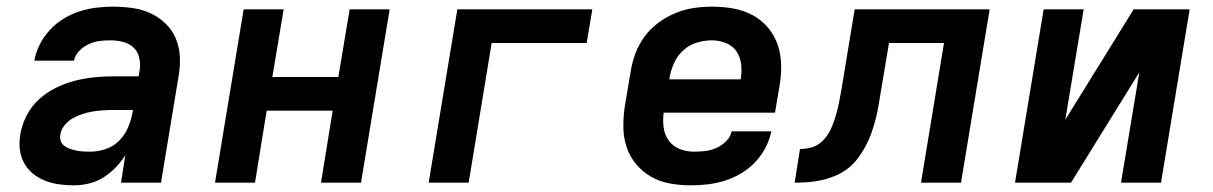

<svg xmlns="http://www.w3.org/2000/svg" viewBox="-20 -548 3640 576"><path d="M202 8Q179 8 157 5Q135 2 115 -6Q95 -14 78.5 -27.5Q62 -41 52 -59.5Q42 -78 39.5 -100.5Q37 -123 41 -146Q46 -174 60 -201.5Q74 -229 97 -250Q120 -271 147.5 -284.5Q175 -298 204 -305.5Q233 -313 261.5 -316Q290 -319 319 -319H396L399 -338Q402 -357 397.5 -375.5Q393 -394 380 -406Q367 -418 348.5 -422.5Q330 -427 310 -427Q294 -427 278 -425Q262 -423 246 -415.5Q230 -408 217.5 -395Q205 -382 202 -366H83Q87 -390 99 -414Q111 -438 129.5 -458Q148 -478 171 -492Q194 -506 219 -514Q244 -522 269 -525Q294 -528 319 -528Q348 -528 377 -524Q406 -520 431 -508.5Q456 -497 476 -478Q496 -459 507 -433.5Q518 -408 519.5 -379Q521 -350 516 -321L463 0H343L356 -83Q344 -63 327 -45.5Q310 -28 290 -15.5Q270 -3 247 2.5Q224 8 202 8ZM251 -93Q274 -93 297.5 -101Q321 -109 338.5 -127Q356 -145 365 -167.5Q374 -190 378 -213L379 -218H319Q304 -218 288.5 -217Q273 -216 258 -213.5Q243 -211 227.5 -206Q212 -201 198 -193Q184 -185 173.5 -172Q163 -159 161 -144Q159 -134 162.5 -124.5Q166 -115 174 -109.5Q182 -104 191.5 -101Q201 -98 210.5 -96Q220 -94 230.5 -93.5Q241 -93 251 -93Z M625 0 711 -520H831L797 -317H995L1029 -520H1149L1063 0H943L978 -216H780L745 0Z M1266 0 1352 -520H1757L1740 -419H1455L1386 0Z M2053 8Q2021 8 1990 2.5Q1959 -3 1933 -18Q1907 -33 1888 -56Q1869 -79 1859.5 -108Q1850 -137 1850 -169Q1850 -201 1855 -233L1872 -333Q1876 -360 1886 -387Q1896 -414 1913.5 -438Q1931 -462 1955.5 -480Q1980 -498 2007 -509Q2034 -520 2061.5 -524Q2089 -528 2116 -528Q2149 -528 2180 -522.5Q2211 -517 2238 -502.5Q2265 -488 2284.5 -464.5Q2304 -441 2313.5 -412.5Q2323 -384 2323.5 -351.5Q2324 -319 2318 -287L2305 -210H1971Q1968 -187 1971 -165Q1974 -143 1986.5 -126Q1999 -109 2019 -101Q2039 -93 2062 -93Q2079 -93 2096 -95Q2113 -97 2129 -104Q2145 -111 2158.5 -124.5Q2172 -138 2175 -154H2294Q2289 -129 2276.5 -105Q2264 -81 2245.5 -61.5Q2227 -42 2203.5 -28Q2180 -14 2154.5 -6Q2129 2 2103.5 5Q2078 8 2053 8ZM1988 -310H2202Q2206 -333 2203.5 -354.5Q2201 -376 2190 -393Q2179 -410 2158.5 -418.5Q2138 -427 2116 -427Q2094 -427 2071.5 -420.5Q2049 -414 2031 -398Q2013 -382 2003 -360.5Q1993 -339 1989 -317Z M2743 0 2812 -419H2647L2621 -264Q2618 -245 2614.5 -225Q2611 -205 2605.5 -185Q2600 -165 2593 -145.5Q2586 -126 2575.5 -107Q2565 -88 2552 -71Q2539 -54 2521.5 -41Q2504 -28 2484.5 -20Q2465 -12 2444.5 -7.5Q2424 -3 2404 -1.5Q2384 0 2364 0L2380 -101Q2395 -101 2410 -104.5Q2425 -108 2437 -116.5Q2449 -125 2458.5 -137.5Q2468 -150 2474 -164Q2480 -178 2484.5 -192Q2489 -206 2492.5 -220Q2496 -234 2498.5 -248.5Q2501 -263 2504 -277L2544 -520H2949L2863 0Z M3025 0 3111 -520H3231L3176 -189L3381 -520H3549L3463 0H3343L3398 -331L3193 0Z"/></svg>

Font: Iosevka Aile Oblique
Style: Bold
Weight: 700
Italic angle: -9°
Designer: Belleve Invis
Foundry: Belleve Invis
Version: Version 31.1.0; ttfautohint (v1.8.4)